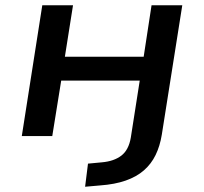

<svg xmlns="http://www.w3.org/2000/svg" viewBox="-20 -518 776 731"><path d="M304 193 315 105 368 100Q414 96 442 74.5Q470 53 478 6L512 -211H213L179 0H63L141 -498H258L227 -302H527L557 -498H674L596 -5Q589 38 572.5 72Q556 106 528 130.5Q500 155 458.5 169.5Q417 184 361 188Z"/></svg>

Font: Nunito Sans 7pt SemiExpanded SemiBold
Style: Italic
Weight: 600
Width: 6
Italic angle: -9°
Designer: Vernon Adams
Foundry: Vernon Adams
Version: Version 3.101;gftools[0.9.27]